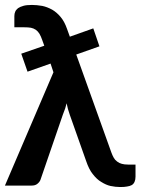

<svg xmlns="http://www.w3.org/2000/svg" viewBox="-22 -751 584 777"><path d="M496.1 -85H526.4V-36.1Q526.4 -23.9 522.5 -15.1Q518.6 -6.3 511.2 -2Q503.4 2.4 491.7 3.9Q481.9 5.9 464.8 5.9Q445.3 5.9 424.8 1.5Q407.2 -2.4 387.2 -15.1Q370.1 -24.9 353 -46.9Q337.9 -65.9 326.7 -99.1L260.7 -285.6Q255.4 -300.8 252.9 -310.1Q250 -321.8 247.6 -333Q243.7 -314.5 232.4 -287.1L141.6 -22.9Q138.2 -14.2 128.9 -6.8Q120.6 0 106 0H-2L194.3 -458.5L182.6 -493.7L89.4 -460.9L64 -533.7L157.2 -565.9L148.9 -588.9Q144 -603.5 137.7 -614.3Q131.8 -624 123 -630.4Q113.3 -636.7 103 -638.7Q92.8 -640.6 74.7 -640.6H36.1V-685.5Q36.1 -696.3 39.6 -703.6Q42 -710.4 50.8 -717.8Q59.1 -723.6 73.2 -727.5Q85.4 -731 107.4 -731Q126.5 -731 148.9 -727.1Q168.5 -723.1 189 -711.9Q207.5 -701.2 223.1 -682.6Q238.8 -664.1 249 -634.8L260.7 -602.5L355.5 -636.2L380.4 -563.5L286.6 -530.3L428.7 -133.8Q433.1 -121.6 438.5 -112.3Q442.9 -104 452.1 -97.2Q461.4 -90.3 471.2 -87.9Q481.4 -85 496.1 -85Z"/></svg>

Font: Lato-SemiBold
Style: Bold
Weight: 500
Designer: Lukasz Dziedzic with Adam Twardoch and Botio Nikoltchev
Foundry: tyPoland Lukasz Dziedzic
Version: ""